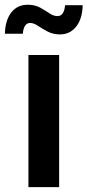

<svg xmlns="http://www.w3.org/2000/svg" viewBox="-50 -773 361 793"><path d="M67.4 0V-545.9H194.3V0ZM197.8 -630.9Q168.9 -630.9 146.5 -642.8Q124 -654.8 106.4 -666.5Q88.9 -678.2 74.7 -678.2Q60.1 -678.2 52.7 -665.3Q45.4 -652.3 44.4 -633.8H-29.8Q-28.3 -689.5 -3.4 -721.4Q21.5 -753.4 64.5 -753.4Q94.2 -753.4 115.5 -741.7Q136.7 -730 153.8 -718.3Q170.9 -706.5 187.5 -706.5Q214.8 -706.5 218.8 -751.5H291.5Q290 -694.8 264.4 -662.8Q238.8 -630.9 197.8 -630.9Z"/></svg>

Font: Inter SemiBold
Style: Regular
Weight: 600
Designer: Rasmus Andersson
Foundry: rsms
Version: Version 4.001;git-9221beed3